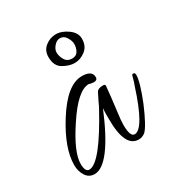

<svg xmlns="http://www.w3.org/2000/svg" viewBox="-109 -503 518 557"><g transform="rotate(-30 149.5 -224.0)"><path d="M51 -20Q32 -20 22 -36Q12 -52 12 -72Q12 -128 59 -203Q110 -285 160 -285Q194 -285 194 -262Q194 -252 181 -252Q180 -252 178 -252.5Q176 -253 173 -253L166 -255Q129 -255 78 -177Q30 -105 30 -66Q30 -39 44 -39Q81 -39 159 -183Q161 -188 166 -198Q171 -208 178 -222Q183 -231 200 -231Q207 -231 207 -226L203 -187Q200 -159 197 -137.5Q194 -116 194 -102Q194 -62 209 -62Q240 -62 279 -184Q282 -190 288 -213Q289 -217 293 -217Q299 -217 299 -209Q299 -186 275 -126Q249 -65 234 -51Q224 -43 212 -43Q166 -43 166 -137Q166 -145 166 -154.5Q166 -164 167 -174Q103 -20 51 -20ZM162 -328Q144 -328 124 -339.5Q104 -351 104 -381Q104 -403 120 -415.5Q136 -428 155 -428Q175 -428 195 -413.5Q215 -399 215 -379Q215 -354 198 -341Q181 -328 162 -328ZM162 -343Q176 -343 182 -353.5Q188 -364 188 -377Q188 -387 180.5 -399.5Q173 -412 160 -412Q149 -412 140 -401.5Q131 -391 131 -381Q131 -368 138.5 -355.5Q146 -343 162 -343Z"/></g></svg>

Font: Ole
Style: Regular
Weight: 400
Designer: Robert E. Leuschke
Foundry: Robert E. Leuschke
Version: Version 1.010; ttfautohint (v1.8.3)